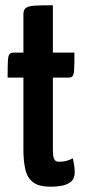

<svg xmlns="http://www.w3.org/2000/svg" viewBox="-20 -700 324 730"><path d="M173 10Q129 10 106.5 -6.5Q84 -23 76.5 -55Q69 -87 69 -131V-405H9Q9 -448 10 -468Q11 -488 16 -494Q21 -500 32 -500H69V-645Q69 -663 78.5 -670Q88 -677 112 -678.5Q136 -680 181 -680V-500H263Q263 -457 262 -437Q261 -417 256.5 -411Q252 -405 241 -405H181V-133Q181 -122 182 -110.5Q183 -99 188 -92Q193 -85 205 -85Q219 -85 231 -88Q243 -91 257 -98Q259 -88 261.5 -74.5Q264 -61 264 -44Q264 -20 249 -8.5Q234 3 213 6.5Q192 10 173 10Z"/></svg>

Font: Yanone Kaffeesatz ExtraLight
Style: Bold
Weight: 700
Version: Version 2.003